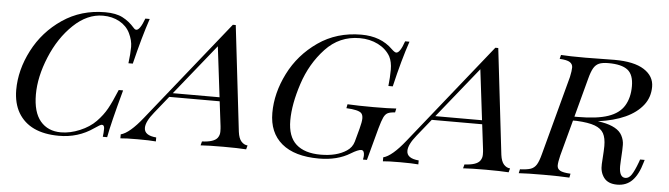

<svg xmlns="http://www.w3.org/2000/svg" viewBox="-43 -785 3349 961"><g transform="rotate(5 1631.5 -304.0)"><path d="M41.5 -195.8Q41.5 -296.9 92.8 -396Q144 -495.1 237.5 -558.6Q331.1 -622.1 451.7 -622.1Q506.3 -622.1 539.8 -604.7Q573.2 -587.4 599.6 -557.1Q606.9 -548.3 613.8 -548.3Q632.3 -548.3 654.3 -607.9H676.3Q645 -515.6 611.3 -377.9H589.4Q595.7 -427.2 595.7 -460.2Q595.7 -493.2 578.6 -528.6Q561.5 -564 525.1 -584Q488.8 -604 442.4 -604Q363.3 -604 293.9 -537.8Q224.6 -471.7 183.1 -371.3Q141.6 -271 141.6 -182.1Q141.6 -93.3 179.2 -48.6Q216.8 -3.9 282.7 -3.9Q328.6 -3.9 377.4 -24.4Q426.3 -44.9 457.5 -77.1Q488.8 -109.4 507.8 -143.6Q526.9 -177.7 552.7 -240.2H574.7Q527.3 -66.9 515.6 0H493.7Q496.6 -21.5 496.6 -40.5Q496.6 -59.6 483.9 -59.6Q476.6 -59.6 447.3 -39.1Q370.6 14.6 273.4 14.2Q126 13.7 69.3 -82Q42 -128.9 41.5 -195.8Z M1027.8 -501.5 823.7 -248H1058.6ZM984.9 0 990.2 -20Q1050.8 -22.5 1067.9 -45.9Q1077.6 -59.6 1077.6 -76.4Q1077.6 -93.3 1076.2 -104L1061 -228H807.6L739.3 -143.1Q699.7 -94.7 699.7 -63Q699.7 -24.9 760.3 -20V0Q730.5 -2.9 669.2 -2.9Q607.9 -2.9 582 0V-20Q626 -31.2 690.9 -112.8L1093.3 -615.2H1107.9L1169.9 -84Q1174.3 -50.8 1188 -35.9Q1201.7 -21 1219.2 -20L1213.9 0Q1173.8 -2.9 1099.1 -2.9Q1024.4 -2.9 984.9 0Z M1803.7 -21.5Q1803.7 -46.9 1788.1 -46.9Q1772.5 -46.9 1737.3 -25.4Q1672.9 14.2 1580.6 14.2Q1458 14.2 1393.3 -40Q1328.6 -94.2 1328.6 -193.6Q1328.6 -293 1378.4 -392.3Q1428.2 -491.7 1521.7 -556.9Q1615.2 -622.1 1738.8 -622.1Q1836.9 -622.1 1896.5 -563Q1912.1 -547.9 1919.9 -547.9Q1939 -547.9 1959.5 -607.9H1981.4Q1949.2 -513.7 1917.5 -377.9H1895.5Q1900.4 -420.9 1900.4 -460Q1900.4 -499 1886.7 -525.9Q1865.7 -562.5 1824.5 -583.3Q1783.2 -604 1732.4 -604Q1630.4 -604 1560.1 -528.8Q1489.7 -453.6 1455.6 -349.4Q1421.4 -245.1 1421.4 -163.8Q1421.4 -82.5 1464.1 -44.2Q1506.8 -5.9 1587.4 -5.9Q1668 -5.9 1717.8 -39.1Q1744.1 -56.6 1752.4 -85.9L1770.5 -152.8Q1779.8 -187.5 1779.8 -204.8Q1779.8 -222.2 1771.5 -231Q1756.8 -246.1 1695.8 -249L1699.7 -269Q1752.4 -266.1 1830.3 -266.1Q1908.2 -266.1 1944.8 -269L1940.4 -249Q1915.5 -247.6 1903.6 -241.5Q1891.6 -235.4 1883.5 -218.5Q1875.5 -201.7 1864.7 -163.1L1820.8 0H1800.8Q1803.7 -13.7 1803.7 -21.5Z M2346.7 -501.5 2142.6 -248H2377.4ZM2303.7 0 2309.1 -20Q2369.6 -22.5 2386.7 -45.9Q2396.5 -59.6 2396.5 -76.4Q2396.5 -93.3 2395 -104L2379.9 -228H2126.5L2058.1 -143.1Q2018.6 -94.7 2018.6 -63Q2018.6 -24.9 2079.1 -20V0Q2049.3 -2.9 1988 -2.9Q1926.8 -2.9 1900.9 0V-20Q1944.8 -31.2 2009.8 -112.8L2412.1 -615.2H2426.8L2488.8 -84Q2493.2 -50.8 2506.8 -35.9Q2520.5 -21 2538.1 -20L2532.7 0Q2492.7 -2.9 2418 -2.9Q2343.3 -2.9 2303.7 0Z M2853.5 -306.2Q2949.2 -306.2 3005.1 -325.2Q3061 -344.2 3085.4 -384.5Q3109.9 -424.8 3109.9 -482.9Q3109.9 -541 3079.6 -564.5Q3049.3 -587.9 2982.9 -587.9Q2952.6 -587.9 2935.8 -580.6Q2918.9 -573.2 2908.4 -555.2Q2897.9 -537.1 2888.7 -502L2836.4 -306.2ZM3085.9 -79.6Q3085.9 -22.9 3117.2 -22.9Q3134.8 -22.9 3148.2 -43.2Q3161.6 -63.5 3177.7 -106.9L3182.6 -121.1H3205.6L3201.7 -107.9Q3184.1 -45.9 3154.5 -15.9Q3125 14.2 3078.9 14.2Q3032.7 14.2 3012 -13.7Q2991.2 -41.5 2993.7 -82L2997.6 -145Q2998.5 -164.6 2998.5 -172.9Q2998.5 -212.9 2985.8 -236.1Q2973.1 -259.3 2941.2 -271.2Q2909.2 -283.2 2849.1 -286.1H2831.1L2782.7 -106Q2774.4 -71.8 2774.4 -55.4Q2774.4 -39.1 2788.8 -30.5Q2803.2 -22 2841.8 -20L2837.9 0Q2791 -2.9 2708.5 -2.9Q2626 -2.9 2583.5 0L2587.9 -20Q2624 -21.5 2641.8 -27.8Q2659.7 -34.2 2670.4 -51.3Q2681.2 -68.4 2690.9 -106L2796.9 -502Q2803.7 -533.7 2803.7 -550.3Q2803.7 -566.9 2789.6 -576.4Q2775.4 -585.9 2737.8 -587.9L2742.7 -607.9Q2783.2 -605 2865.7 -605L3011.7 -606.9Q3109.9 -606.9 3160.4 -574.7Q3210.9 -542.5 3210.9 -489Q3210.9 -435.5 3179.7 -396Q3116.2 -315.4 2955.6 -293.5L2977.5 -290Q3056.2 -275.4 3078.1 -233.4Q3090.3 -210 3090.3 -186.5Q3090.3 -163.1 3089.8 -158.2L3086.9 -105Q3085.9 -87.4 3085.9 -79.6Z"/></g></svg>

Font: PlayfairDisplaySC-Italic
Style: Italic
Weight: 400
Italic angle: -14°
Designer: Claus Eggers Sørensen
Foundry: Claus Eggers Sørensen
Version: Version 1.004;PS 001.004;hotconv 1.0.70;makeotf.lib2.5.58329